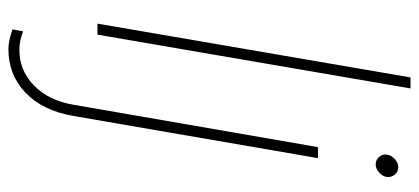

<svg xmlns="http://www.w3.org/2000/svg" viewBox="-292 -498 1003 460"><g transform="rotate(90 210.0 -268.5)"><path d="M63.5 0H37.1L166 -750H192.4ZM359.4 -528.3 258.3 57.6Q245.6 131.3 202.6 172.4Q159.7 213.4 97.7 213.4Q79.1 213.4 50.8 203.6L55.7 178.2Q78.6 187 98.1 187Q147.9 188 184.6 152.8Q221.2 117.7 231.4 57.6L333 -528.3ZM351.1 -694.3Q352.5 -704.1 361.6 -712.4Q370.6 -720.7 380.9 -720.7Q392.1 -720.7 399.2 -711.9Q406.2 -703.1 404.3 -692.4Q402.8 -682.6 393.6 -674.6Q384.3 -666.5 374 -666.5Q362.8 -667 356 -675.3Q349.1 -683.6 351.1 -694.3Z"/></g></svg>

Font: Roboto Thin
Style: Italic
Weight: 250
Italic angle: -12°
Designer: Google
Version: Version 2.134; 2016